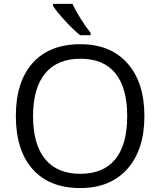

<svg xmlns="http://www.w3.org/2000/svg" viewBox="-20 -951 819 981"><path d="M717.8 -357.9Q717.8 -186.5 631.1 -88.4Q544.4 9.8 390.1 9.8Q232.4 9.8 146.7 -86.7Q61 -183.1 61 -358.9Q61 -533.2 147 -629.2Q232.9 -725.1 391.1 -725.1Q544.9 -725.1 631.3 -627.4Q717.8 -529.8 717.8 -357.9ZM148.9 -357.9Q148.9 -212.9 210.7 -137.9Q272.5 -63 390.1 -63Q508.8 -63 569.3 -137.7Q629.9 -212.4 629.9 -357.9Q629.9 -502 569.6 -576.4Q509.3 -650.9 391.1 -650.9Q272.5 -650.9 210.7 -575.9Q148.9 -501 148.9 -357.9ZM442.9 -771H389.2Q357.4 -796.4 314 -843.3Q270.5 -890.1 251 -920.9V-931.2H350.1Q365.7 -897.5 393.6 -853.3Q421.4 -809.1 442.9 -783.2Z"/></svg>

Font: Open Sans Y to K
Style: Regular
Weight: 400
Version: Version 1.10